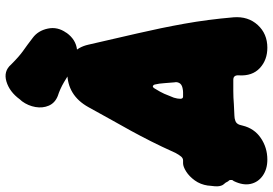

<svg xmlns="http://www.w3.org/2000/svg" viewBox="-191 -788 978 688"><g transform="rotate(-90 298.0 -444.0)"><path d="M70 25Q36 25 12.5 8.5Q-11 -8 -17 -35Q-23 -62 -7 -95Q-7 -95 -5 -98Q-3 -101 -3 -101Q-3 -104 -3 -105Q-3 -106 -3 -108Q-3 -110 -4.5 -112Q-6 -114 -8 -116Q-12 -125 -17.5 -130.5Q-23 -136 -25 -147.5Q-27 -159 -23 -186V-188Q-19 -215 -4.5 -235Q10 -255 27.5 -266Q45 -277 57 -277H67Q75 -277 81 -284Q87 -291 94 -304Q117 -355 136 -392.5Q155 -430 173 -463Q191 -496 211.5 -532Q232 -568 258 -616Q300 -692 383 -692Q465 -692 482 -616Q503 -524 522.5 -440Q542 -356 557 -272.5Q572 -189 580 -96Q584 -44 552.5 -9.5Q521 25 471 25Q427 25 398 -2Q369 -29 372 -77Q372 -77 372 -77.5Q372 -78 372 -84Q370 -97 357 -97Q330 -97 316 -97Q302 -97 292.5 -96.5Q283 -96 269 -95Q255 -94 227 -93Q218 -93 208.5 -89.5Q199 -86 195 -75Q194 -71 194 -71.5Q194 -72 192 -64Q182 -22 147.5 1.5Q113 25 70 25ZM296 -277Q305 -277 311.5 -277Q318 -277 327 -279Q340 -282 344.5 -290.5Q349 -299 347 -307Q345 -327 344 -344.5Q343 -362 339 -379Q338 -383 334 -385Q330 -387 325 -379Q312 -358 306 -344.5Q300 -331 292 -310Q288 -297 288 -287Q288 -277 296 -277ZM506 -816Q532 -797 539.5 -762Q547 -727 525 -696L524 -694Q500 -661 464 -657Q428 -653 396 -673Q371 -690 347 -704Q323 -718 298 -726Q273 -736 263.5 -758Q254 -780 258.5 -806Q263 -832 279 -854L286 -862Q313 -899 350 -910Q387 -921 411 -893Q440 -864 460 -850Q480 -836 506 -816Z"/></g></svg>

Font: Winky Sans Black
Style: Italic
Weight: 900
Italic angle: -8.97852°
Designer: Simon Atzbach
Foundry: typofactur
Version: Version 1.205